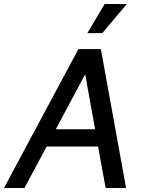

<svg xmlns="http://www.w3.org/2000/svg" viewBox="-49 -947 750 967"><path d="M-29 0H74L186 -209H445L483 0H586L459 -700H346ZM232 -296 380 -573 430 -296ZM391 -780H466L590 -927H478Z"/></svg>

Font: Uncut Sans Medium
Style: Italic
Weight: 500
Italic angle: -10°
Designer: Kasper Nordkvist
Foundry: Uncut Type
Version: Version 1.111;FEAKit 1.0